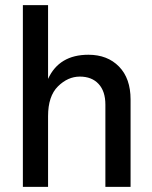

<svg xmlns="http://www.w3.org/2000/svg" viewBox="-20 -727 591 747"><path d="M488 0H390V-320Q390 -372 363.5 -400.5Q337 -429 290.5 -429Q244 -429 205.5 -391Q167 -353 167 -275V0H69V-707H167V-420Q210 -514 324 -514Q398 -514 443 -468Q488 -422 488 -340Z"/></svg>

Font: Hind Mysuru Medium
Style: Regular
Weight: 500
Designer: Manushi Parikh, Hitesh Malaviya
Foundry: Indian Type Foundry
Version: Version 0.703;PS 1.0;hotconv 1.0.86;makeotf.lib2.5.63406